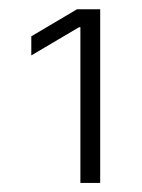

<svg xmlns="http://www.w3.org/2000/svg" viewBox="-20 -844 312 422"><path d="M200.2 -823.7V-441.9H156.7V-784.2H153.8L48.8 -722.2V-764.2L149.4 -823.7Z"/></svg>

Font: Inter 17pt ExtraLight
Style: Regular
Weight: 250
Version: Version 4.001;git-66647c0bb